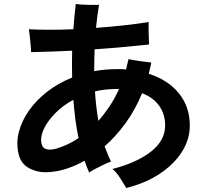

<svg xmlns="http://www.w3.org/2000/svg" viewBox="-20 -854 1040 958"><path d="M610 84Q598 64 579.5 34.5Q561 5 541 -11Q660 -41 732 -96.5Q804 -152 804 -228Q804 -283 775 -325Q746 -367 689 -389Q655 -306 606.5 -239.5Q558 -173 502 -124Q510 -104 517.5 -84.5Q525 -65 534 -48Q520 -43 498.5 -33Q477 -23 456.5 -12Q436 -1 425 7Q419 -7 413 -22Q407 -37 402 -52Q305 2 218 5Q169 8 126 -14.5Q83 -37 72 -89Q60 -142 74.5 -197Q89 -252 125 -303Q161 -354 215.5 -396.5Q270 -439 340 -467Q338 -535 340 -601Q284 -598 231.5 -596.5Q179 -595 135 -594Q135 -608 133 -630Q131 -652 128.5 -674Q126 -696 124 -708Q222 -703 346 -708Q351 -776 358 -834Q381 -831 415 -830Q449 -829 474 -830Q465 -775 459 -715Q530 -720 598 -727.5Q666 -735 722 -744Q721 -729 721.5 -701.5Q722 -674 723 -651Q723 -646 723.5 -641Q724 -636 724 -632Q667 -626 596.5 -619.5Q526 -613 452 -608Q451 -581 450.5 -554Q450 -527 450 -499Q477 -504 505 -506.5Q533 -509 562 -509Q574 -509 585.5 -509Q597 -509 609 -507Q612 -520 615 -533Q618 -546 621 -559Q644 -554 678.5 -549Q713 -544 735 -542Q732 -528 729 -514Q726 -500 722 -486Q819 -455 873 -388Q927 -321 927 -228Q927 -158 887.5 -96Q848 -34 777 13Q706 60 610 84ZM263 -113Q289 -121 316.5 -133.5Q344 -146 372 -165Q362 -211 356 -259Q350 -307 346 -356Q294 -328 257.5 -291Q221 -254 202.5 -218Q184 -182 185 -153Q187 -119 207.5 -111Q228 -103 263 -113ZM471 -251Q500 -284 526.5 -323.5Q553 -363 574 -410H562Q504 -410 454 -398Q456 -360 460.5 -323Q465 -286 471 -251Z"/></svg>

Font: Zen Kaku Gothic Antique
Style: Bold
Weight: 700
Designer: Yoshimichi Ohira
Foundry: Positype
Version: Version 1.001